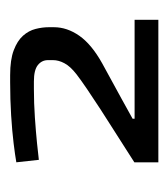

<svg xmlns="http://www.w3.org/2000/svg" viewBox="4 -576 340 388"><g transform="rotate(-90 174.0 -382.0)"><path d="M40 -232V-280.5Q48.5 -286 65.8 -297Q83 -308 104.2 -321.5Q125.5 -335 147.5 -349.2Q169.5 -363.5 188.2 -376.2Q207 -389 218 -397.5Q234 -410 240.2 -421.8Q246.5 -433.5 246.5 -445V-455Q246.5 -467.5 236.5 -475.5Q226.5 -483.5 203.5 -483.5H188.5Q159.5 -483.5 130.5 -481.5Q101.5 -479.5 78.8 -477.2Q56 -475 45 -473.5L40 -519Q54 -521.5 78.5 -524.5Q103 -527.5 135 -529.5Q167 -531.5 202 -531.5H216Q247.5 -531.5 266.5 -524.2Q285.5 -517 295.8 -505.5Q306 -494 309.5 -480.2Q313 -466.5 313 -453.5V-443Q313 -416.5 295.8 -391.8Q278.5 -367 240 -345.5Q198 -322.5 169.2 -306.8Q140.5 -291 128 -284V-280H328V-232Z"/></g></svg>

Font: Goldman
Style: Regular
Weight: 400
Designer: Jaikishan Patel
Version: Version 1.000; ttfautohint (v1.8.3)